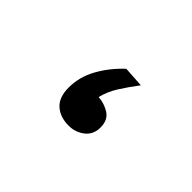

<svg xmlns="http://www.w3.org/2000/svg" viewBox="-43 -472 671 671"><g transform="rotate(45 293.0 -136.5)"><path d="M298.3 4.9Q255.9 4.9 230 -18.3Q204.1 -41.5 204.1 -89.4Q204.1 -142.1 230.7 -190.2Q257.3 -238.3 300.3 -278.3L377 -273.4Q350.1 -237.8 330.1 -206.1Q310.1 -174.3 301.8 -140.1Q332 -138.2 356.9 -122.1Q381.8 -106 381.8 -69.8Q381.8 -34.2 356.4 -14.6Q331.1 4.9 298.3 4.9Z"/></g></svg>

Font: CaskaydiaMono NF
Style: Bold
Weight: 700
Designer: Aaron Bell
Foundry: Saja Typeworks
Version: Version 2111.001; ttfautohint (v1.8.4);Nerd Fonts 3.1.1